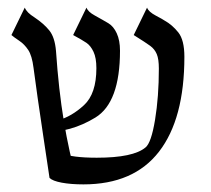

<svg xmlns="http://www.w3.org/2000/svg" viewBox="-20 -476 554 504"><path d="M183 2 110 -9 94 -116Q77 -229 68 -298Q64 -330 54 -345Q44 -360 30.5 -369Q17 -378 10 -384L45 -456Q48 -449 54 -443Q60 -437 71 -430Q95 -414 109.5 -396Q124 -378 127 -342Q134 -240 147.5 -158.5Q161 -77 183 2ZM234 -62Q330 -62 362 -89Q377 -101 387 -161.5Q397 -222 397 -296Q397 -321 391.5 -334Q386 -347 374.5 -355.5Q363 -364 331 -384L366 -456Q370 -445 389 -435Q408 -425 412 -422Q432 -411 448 -391Q464 -371 464 -327Q464 -164 397.5 -78Q331 8 199 8Q166 8 142 3.5Q118 -1 110 -9L142 -74Q168 -62 234 -62ZM132 -162V-160Q168 -170 200.5 -200Q233 -230 233 -297Q233 -324 225.5 -340Q218 -356 207 -363.5Q196 -371 172 -384L207 -456Q211 -445 228.5 -435.5Q246 -426 249 -424Q251 -423 264.5 -415Q278 -407 286.5 -388.5Q295 -370 295 -343Q295 -207 230.5 -167.5Q166 -128 94 -129L93 -136Z"/></svg>

Font: BellefairVN
Style: Regular
Weight: 400
Designer: Nick Shinn, Liron Lavi Turkenic
Foundry: Shinntype
Version: Version 1.003